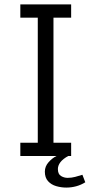

<svg xmlns="http://www.w3.org/2000/svg" viewBox="-20 -706 413 869"><path d="M72 0V-60H151V-626H72V-686H302V-626H222V-60H302V0ZM280 143Q257 143 234.5 136.5Q212 130 197.5 114Q183 98 183 71Q183 47 200 28Q217 9 236 0H289Q265 13 253.5 28Q242 43 242 59Q242 82 256 90.5Q270 99 286 99Q304 99 320.5 94.5Q337 90 353 85L366 119Q347 131 325 137Q303 143 280 143Z"/></svg>

Font: Chivo ExtraLight
Style: Regular
Weight: 250
Designer: Hector Gatti
Foundry: Omnibus-Type
Version: Version 2.002